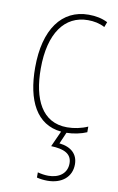

<svg xmlns="http://www.w3.org/2000/svg" viewBox="-88 -586 537 874"><g transform="rotate(10 180.5 -148.5)"><path d="M306 145C306 99 276 69 220 63L243 10C274 10 311 2 336 -9V-35C307 -22 273 -15 241 -15C125 -15 77 -117 77 -258C77 -422 144 -512 251 -512C278 -512 305 -507 329 -494L338 -518C312 -531 284 -537 250 -537C126 -537 51 -435 51 -258C51 -106 103 -2 218 9L185 82C244 84 281 100 281 145C281 192 244 217 195 217C179 217 161 214 146 210V234C161 238 179 240 195 240C262 240 306 203 306 145Z"/></g></svg>

Font: Noto Sans Malayalam Condensed Thin
Style: Regular
Weight: 100
Width: 3
Designer: Jelle Bosma - Monotype Design Team
Foundry: Monotype Imaging Inc.
Version: Version 2.104